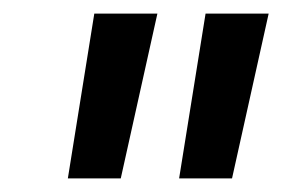

<svg xmlns="http://www.w3.org/2000/svg" viewBox="-20 -689 426 283"><path d="M119 -669 80 -426H158L212 -669ZM283 -669 244 -426H322L376 -669Z"/></svg>

Font: Amaranth
Style: Italic
Weight: 400
Designer: Gesine Todt
Foundry: Gesine Todt
Version: Version 1.001